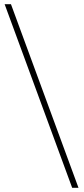

<svg xmlns="http://www.w3.org/2000/svg" viewBox="-20 -730 400 910"><path d="M322 160 2 -710H32L352 160Z"/></svg>

Font: Source Sans 3 VF
Style: Regular
Weight: 200
Designer: Paul D. Hunt
Foundry: Adobe
Version: Version 3.046;hotconv 1.0.118;makeotfexe 2.5.65603